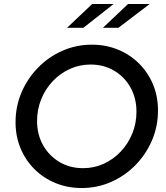

<svg xmlns="http://www.w3.org/2000/svg" viewBox="-20 -936 835 967"><path d="M391.3 11Q320.5 11 259.7 -14Q199 -39 153.8 -83.8Q108.7 -128.7 83.5 -189.2Q58.3 -249.7 58.3 -320Q58.3 -400.3 88.5 -470.8Q118.7 -541.3 171.5 -595.3Q224.3 -649.3 294.1 -680.2Q363.8 -711 442.7 -711Q513.5 -711 574.3 -686Q635 -661 680.2 -616.2Q725.3 -571.3 750.5 -511.2Q775.7 -451 775.7 -379.9Q775.7 -299.7 745.5 -229.2Q715.3 -158.7 662.5 -104.7Q609.7 -50.7 539.9 -19.8Q470.2 11 391.3 11ZM398.3 -89Q454.3 -89 502.8 -111.3Q551.3 -133.7 588.3 -172.8Q625.3 -212 646.3 -263.5Q667.3 -314.9 667.3 -373.6Q667.3 -441.3 637.3 -495.2Q607.3 -549.1 554.8 -580Q502.3 -611 435.7 -611Q380.8 -611 331.7 -588.7Q282.7 -566.3 245.7 -527.2Q208.7 -488 187.7 -436.5Q166.7 -385.1 166.7 -326.4Q166.7 -258.7 196.7 -205.2Q226.7 -151.7 279.2 -120.3Q331.8 -89 398.3 -89ZM444 -915.7H552L400 -796H317.7ZM624.7 -915.7H733.7L576.3 -796H498.3Z"/></svg>

Font: Red Hat Display VF
Style: Italic
Weight: 300
Italic angle: -12°
Designer: Pentagram, MCKL
Foundry: Pentagram, MCKL
Version: Version 1.010